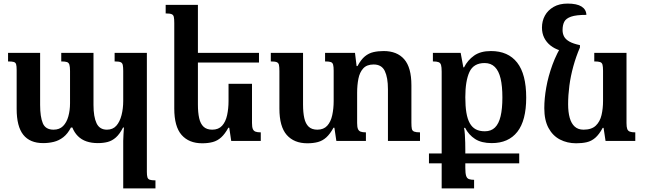

<svg xmlns="http://www.w3.org/2000/svg" viewBox="-20 -787 3599 1072"><path d="M620 -492H800V173Q800 192 803 202.5Q806 213 816 216.5Q826 220 848 220V265H668V-1Q668 -20 669.5 -38Q671 -56 672 -75H667Q648 -38 627 -19.5Q606 -1 581.5 5.5Q557 12 526 12Q491 12 463 2.5Q435 -7 415 -27Q395 -47 384 -75H376Q358 -40 333.5 -21Q309 -2 280.5 5Q252 12 221 12Q147 12 110 -34.5Q73 -81 73 -179V-396Q73 -418 70 -428Q67 -438 57 -441Q47 -444 25 -444V-492H204V-201Q204 -135 219 -99Q234 -63 279 -63Q312 -63 332 -83Q352 -103 361.5 -137Q371 -171 371 -210V-391Q371 -414 367.5 -425.5Q364 -437 354 -440.5Q344 -444 322 -444V-492H502V-201Q502 -135 519 -99Q536 -63 577 -63Q610 -63 629.5 -85Q649 -107 658.5 -144Q668 -181 668 -223V-391Q668 -412 665.5 -424Q663 -436 653 -440Q643 -444 620 -444Z M1387 -319V-100Q1387 -78 1391.5 -67Q1396 -56 1406.5 -52Q1417 -48 1436 -48V0H1271L1260 -74H1255Q1236 -39 1215 -20Q1194 -1 1168 6Q1142 13 1109 13Q1035 13 994 -33.5Q953 -80 953 -181V-658Q953 -681 950.5 -692.5Q948 -704 938 -708Q928 -712 905 -712V-760H1085V-203Q1085 -159 1092 -127.5Q1099 -96 1116.5 -79.5Q1134 -63 1165 -63Q1200 -63 1220 -85Q1240 -107 1248 -144Q1256 -181 1256 -223V-319ZM1062 -438V-492H1426V-438Z M2277 -102Q2277 -79 2279.5 -67.5Q2282 -56 2293 -52Q2304 -48 2325 -48V0H2146V-289Q2146 -354 2128.5 -390.5Q2111 -427 2066 -427Q2028 -427 2008 -405Q1988 -383 1981 -347Q1974 -311 1974 -269V-100Q1974 -78 1978.5 -67Q1983 -56 1993.5 -52Q2004 -48 2023 -48V0H1858L1847 -74H1842Q1823 -39 1802 -20Q1781 -1 1755 6Q1729 13 1696 13Q1622 13 1581 -33.5Q1540 -80 1540 -181V-390Q1540 -413 1537.5 -424.5Q1535 -436 1525 -440Q1515 -444 1492 -444V-492H1672V-203Q1672 -159 1679 -127.5Q1686 -96 1703.5 -79.5Q1721 -63 1752 -63Q1787 -63 1807 -85Q1827 -107 1835 -144Q1843 -181 1843 -223V-392Q1843 -414 1840 -425.5Q1837 -437 1827 -440.5Q1817 -444 1795 -444V-492H1962L1971 -418H1976Q1996 -455 2017.5 -472.5Q2039 -490 2065 -496Q2091 -502 2122 -502Q2197 -502 2237 -456Q2277 -410 2277 -311Z M2721 -502Q2817 -502 2867.5 -437.5Q2918 -373 2918 -242Q2918 -114 2868.5 -51Q2819 12 2726 12Q2668 12 2632.5 -11Q2597 -34 2577 -73H2571Q2574 -58 2575.5 -35.5Q2577 -13 2577.5 9.5Q2578 32 2578 49V150Q2578 180 2582.5 194.5Q2587 209 2598.5 213Q2610 217 2627 217V265H2446V-387Q2446 -412 2442.5 -424Q2439 -436 2428.5 -440Q2418 -444 2397 -444V-492H2552L2567 -411H2571Q2591 -451 2627 -476.5Q2663 -502 2721 -502ZM2687 -54Q2722 -54 2743.5 -75Q2765 -96 2775 -138Q2785 -180 2785 -243Q2785 -306 2775 -348.5Q2765 -391 2743 -413Q2721 -435 2686 -435Q2624 -435 2601 -385Q2578 -335 2578 -244Q2578 -194 2584 -158Q2590 -122 2603 -99Q2616 -76 2636.5 -65Q2657 -54 2687 -54ZM2375 125V70H2879V125Z M3197 13Q3147 13 3106.5 -8Q3066 -29 3042.5 -72.5Q3019 -116 3019 -183Q3019 -237 3030 -299Q3041 -361 3064.5 -425.5Q3088 -490 3127 -551L3218 -522Q3196 -471 3181 -416.5Q3166 -362 3159 -308.5Q3152 -255 3152 -205Q3152 -161 3161 -129Q3170 -97 3189 -80Q3208 -63 3238 -63Q3283 -63 3306.5 -85.5Q3330 -108 3338.5 -144.5Q3347 -181 3347 -223V-392Q3347 -414 3344 -425.5Q3341 -437 3330.5 -440.5Q3320 -444 3298 -444V-492H3478V-100Q3478 -78 3482 -67Q3486 -56 3497 -52Q3508 -48 3527 -48V0H3361L3350 -73H3345Q3325 -36 3303.5 -17.5Q3282 1 3256 7Q3230 13 3197 13ZM3218 -535V-522L3108 -505Q3076 -515 3053.5 -533Q3031 -551 3018.5 -576Q3006 -601 3006 -633Q3006 -670 3022.5 -700Q3039 -730 3071 -748.5Q3103 -767 3149 -767Q3201 -767 3227 -750.5Q3253 -734 3254 -704Q3197 -704 3168.5 -694Q3140 -684 3130.5 -665.5Q3121 -647 3121 -619Q3121 -599 3129.5 -583Q3138 -567 3159 -555Q3180 -543 3218 -535Z"/></svg>

Font: Noto Serif Armenian SemiBold
Style: Regular
Weight: 600
Version: Version 2.007